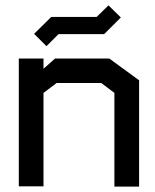

<svg xmlns="http://www.w3.org/2000/svg" viewBox="-20 -695 578 715"><path d="M406 0V-349L357 -386H191L142 -349V-1H50V-477H142V-439L185 -477H387L498 -396V0ZM107 -569 171 -632H340L384 -675L430 -630L368 -568H198L153 -523Z"/></svg>

Font: Turret Road
Style: Bold
Weight: 700
Designer: Noponies
Foundry: Noponies
Version: Version 1.001; ttfautohint (v1.8)